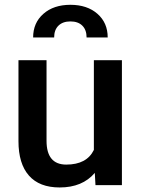

<svg xmlns="http://www.w3.org/2000/svg" viewBox="-20 -783 596 812"><path d="M58.1 0ZM380.9 -51.8Q328.6 9.8 232.4 9.8Q146.5 9.8 102.3 -40.5Q58.1 -90.8 58.1 -186V-528.3H176.8V-187.5Q176.8 -86.9 260.3 -86.9Q346.7 -86.9 377 -148.9V-528.3H495.6V0H383.8ZM346.2 -624.5Q346.2 -656.7 328.1 -674.6Q310.1 -692.4 277.8 -692.4Q245.6 -692.4 227.3 -674.6Q209 -656.7 209 -624.5H120.1Q120.1 -686.5 163.6 -724.6Q207 -762.7 277.8 -762.7Q348.6 -762.7 392.1 -724.6Q435.5 -686.5 435.5 -624.5Z"/></svg>

Font: Roboto Medium
Style: Regular
Weight: 500
Designer: Google
Version: Version 2.134; 2016; ttfautohint (v1.6)